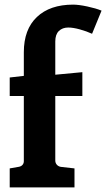

<svg xmlns="http://www.w3.org/2000/svg" viewBox="-20 -810 459 830"><path d="M219 -631V-487L336 -498V-395H219V-116Q219 -105 226.5 -97Q234 -89 248 -88L302 -82V0H22V-82L62 -89Q72 -91 77.5 -97.5Q83 -104 83 -113V-395H22V-475L83 -482V-584Q83 -683 139.5 -736.5Q196 -790 296 -790Q320 -790 357.5 -782Q395 -774 419 -764L378 -664Q354 -675 325 -683Q296 -691 275 -691Q250 -691 234.5 -676Q219 -661 219 -631Z"/></svg>

Font: Enriqueta
Style: Bold
Weight: 700
Designer: Viviana Monsalve, Gustavo Ibarra
Foundry: 72Puntos
Version: Version 2.000